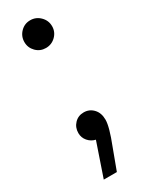

<svg xmlns="http://www.w3.org/2000/svg" viewBox="-187 -574 585 762"><g transform="rotate(-30 106.0 -193.0)"><path d="M43 153.8 95.2 1Q75.2 -3.4 61.5 -19.3Q47.9 -35.2 47.9 -56.2Q47.9 -82 64.7 -99.6Q81.5 -117.2 106.9 -117.2Q132.8 -117.2 150.4 -98.6Q168 -80.1 168 -48.8Q168 -16.6 138.2 59.1L103 153.8ZM43 -476.1Q43 -502.4 61.3 -521.2Q79.6 -540 106 -540Q132.3 -540 151.1 -521.2Q169.9 -502.4 169.9 -476.1Q169.9 -450.2 151.1 -431.6Q132.3 -413.1 106 -413.1Q79.6 -413.1 61.3 -431.6Q43 -450.2 43 -476.1Z"/></g></svg>

Font: Lumene Sans Medium
Style: Regular
Weight: 500
Designer: Deni Anggara
Version: Version 1.003;Glyphs 3.1.2 (3151)